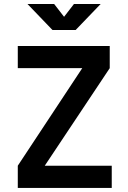

<svg xmlns="http://www.w3.org/2000/svg" viewBox="-20 -918 626 938"><path d="M66.9 0H525.9V-108.4H198.7L516.1 -585V-693.4H66.9V-585H381.8L66.9 -108.4ZM236.3 -771.5H349.6L471.7 -898.4H341.3L293 -835.9L244.6 -898.4H114.3Z"/></svg>

Font: Cascadia Code PL SemiBold
Style: Regular
Weight: 600
Monospace: yes
Designer: Aaron Bell
Foundry: Saja Typeworks
Version: Version 2404.023